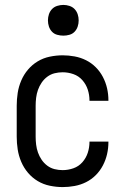

<svg xmlns="http://www.w3.org/2000/svg" viewBox="-20 -753 515 781"><path d="M235 8Q209 8 182.5 2.5Q156 -3 133.5 -16.5Q111 -30 94 -50Q77 -70 66.5 -94.5Q56 -119 52 -145Q48 -171 48 -197V-323Q48 -349 52 -375Q56 -401 66.5 -425.5Q77 -450 94 -470Q111 -490 133.5 -503.5Q156 -517 182.5 -522.5Q209 -528 235 -528Q259 -528 283.5 -523.5Q308 -519 330 -508Q352 -497 369.5 -479.5Q387 -462 398.5 -440Q410 -418 415.5 -394Q421 -370 421 -345V-343H344V-344Q344 -367 337 -388.5Q330 -410 315 -427Q300 -444 278.5 -451.5Q257 -459 235 -459Q218 -459 202 -455Q186 -451 172.5 -441Q159 -431 149.5 -417Q140 -403 134.5 -387.5Q129 -372 127 -355.5Q125 -339 125 -323V-197Q125 -181 127 -164.5Q129 -148 134.5 -132.5Q140 -117 149.5 -103Q159 -89 172.5 -79Q186 -69 202 -65Q218 -61 235 -61Q257 -61 278.5 -68.5Q300 -76 315 -93Q330 -110 337 -131.5Q344 -153 344 -176V-177H421V-175Q421 -150 415.5 -126Q410 -102 398.5 -80Q387 -58 369.5 -40.5Q352 -23 330 -12Q308 -1 283.5 3.5Q259 8 235 8ZM238 -608Q225 -608 212.5 -611.5Q200 -615 191.5 -624Q183 -633 179 -645Q175 -657 175 -670Q175 -683 179 -695Q183 -707 191.5 -716Q200 -725 212.5 -729Q225 -733 238 -733Q250 -733 262.5 -729Q275 -725 283.5 -716Q292 -707 296 -695Q300 -683 300 -670Q300 -657 296 -645Q292 -633 283.5 -624Q275 -615 262.5 -611.5Q250 -608 238 -608Z"/></svg>

Font: Iosevka QP
Style: Regular
Weight: 400
Designer: Belleve Invis
Foundry: Belleve Invis
Version: Version 20.0.0; ttfautohint (v1.8.4)